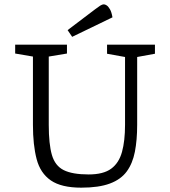

<svg xmlns="http://www.w3.org/2000/svg" viewBox="-20 -854 784 886"><path d="M355 12Q263 12 214.5 -21.5Q166 -55 149 -120Q132 -185 132 -278V-593L50 -607V-648H289V-607L205 -593V-278Q205 -189 219.5 -139Q234 -89 274 -69Q314 -49 389 -49Q457 -49 493 -75.5Q529 -102 543 -153Q557 -204 557 -278V-591L474 -606V-648H695V-606L613 -591V-278Q613 -208 602.5 -154Q592 -100 565 -63Q538 -26 487 -7Q436 12 355 12ZM313 -684 292 -715 420 -812Q433 -822 442.5 -828Q452 -834 459 -834Q465 -834 472.5 -829Q480 -824 487.5 -811Q495 -798 499 -774Z"/></svg>

Font: Faustina Light
Style: Regular
Weight: 300
Designer: Alfonso Garcia
Foundry: http://www.omnibus-type.com
Version: Version 1.200